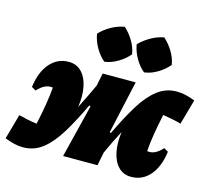

<svg xmlns="http://www.w3.org/2000/svg" viewBox="-139 -909 1170 1057"><g transform="rotate(15 445.5 -380.5)"><path d="M75 11Q50 11 25.5 5Q1 -1 -29 -12L11 -155Q29 -150 57 -144Q85 -138 115 -134Q143 -263 150 -349Q107 -358 62 -309L38 -323Q49 -410 92 -459.5Q135 -509 199 -509Q243 -509 272 -479.5Q301 -450 311.5 -398.5Q322 -347 312 -282Q330 -318 347 -352.5Q364 -387 380 -422L395 -495H583L516 -193L523 -190Q569 -287 612.5 -358Q656 -429 705 -467Q754 -505 816 -505Q839 -505 865 -499.5Q891 -494 920 -482L880 -339Q862 -345 834 -350.5Q806 -356 776 -361Q762 -296 753.5 -243Q745 -190 742 -146Q785 -137 829 -186L853 -172Q842 -85 799.5 -35.5Q757 14 692 14Q648 14 619.5 -15.5Q591 -45 580.5 -96Q570 -147 579 -211Q561 -177 544.5 -143.5Q528 -110 513 -76L498 0H302L377 -303L369 -306Q323 -208 279.5 -137Q236 -66 187 -27.5Q138 11 75 11ZM446 -775Q476 -748 497 -712.5Q518 -677 524 -639Q499 -609 462 -587Q425 -565 387 -560Q358 -584 336.5 -621Q315 -658 308 -699Q334 -727 370 -747.5Q406 -768 446 -775ZM671 -775Q701 -748 722.5 -712.5Q744 -677 750 -639Q725 -609 688.5 -587Q652 -565 613 -560Q584 -584 562.5 -621Q541 -658 534 -699Q561 -727 597 -747.5Q633 -768 671 -775Z"/></g></svg>

Font: Piazzolla Black
Style: Italic
Weight: 900
Italic angle: -11.3°
Designer: Juan Pablo del Peral
Foundry: Huerta Tipografica
Version: Version 1.330